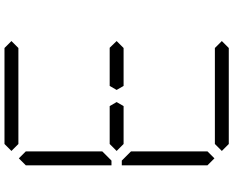

<svg xmlns="http://www.w3.org/2000/svg" viewBox="-112 -928 1040 856"><g transform="rotate(-90 408.0 -500.0)"><path d="M163 -969 194 -1000H622L653 -969L622 -938H620H439H377H196H194ZM207 -469H194L163 -500L194 -531H207H331H355H363L381 -500L363 -469H355H331ZM653 -31 622 0H194L163 -31L194 -62H196H377H439H620H622ZM130 -64 99 -95V-477H120L130 -467L161 -436V-125V-108V-95ZM130 -533 120 -523H99V-905L130 -936L161 -905V-892V-564ZM609 -531H623L653 -500L622 -469H609H485H461H453L435 -500L453 -531H461H485Z"/></g></svg>

Font: DSEG14 Classic Mini
Style: Light
Weight: 300
Designer: Keshikan(Twitter:@keshinomi_88pro)
Version: Version 0.46